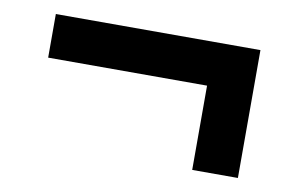

<svg xmlns="http://www.w3.org/2000/svg" viewBox="-45 -512 690 451"><g transform="rotate(10 300.0 -286.5)"><path d="M435 -134V-335H56V-439H544V-134Z"/></g></svg>

Font: Nunito Sans 8pt ExtraBold
Style: Regular
Weight: 800
Version: Version 3.101;gftools[0.9.27]